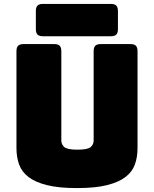

<svg xmlns="http://www.w3.org/2000/svg" viewBox="-20 -945 786 980"><path d="M682 -189Q682 -143 668.5 -105.5Q655 -68 620.5 -41.5Q586 -15 526 0Q466 15 373 15Q280 15 220 0Q160 -15 125.5 -41.5Q91 -68 77.5 -105.5Q64 -143 64 -189V-684Q64 -703 72.5 -711.5Q81 -720 100 -720H257Q276 -720 284.5 -711.5Q293 -703 293 -684V-228Q293 -208 308 -194.5Q323 -181 375 -181Q428 -181 443 -194.5Q458 -208 458 -228V-684Q458 -703 466.5 -711.5Q475 -720 494 -720H646Q665 -720 673.5 -711.5Q682 -703 682 -684ZM546 -760H199Q180 -760 171.5 -768.5Q163 -777 163 -796V-889Q163 -908 171.5 -916.5Q180 -925 199 -925H546Q565 -925 573.5 -916.5Q582 -908 582 -889V-796Q582 -777 573.5 -768.5Q565 -760 546 -760Z"/></svg>

Font: Bungee
Style: Regular
Weight: 400
Designer: David Jonathan Ross
Foundry: David Jonathan Ross
Version: Version 1.001;PS 1.0;hotconv 1.0.72;makeotf.lib2.5.5900